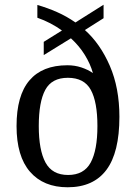

<svg xmlns="http://www.w3.org/2000/svg" viewBox="-20 -782 576 812"><path d="M266 10Q164 10 107 -55.5Q50 -121 50 -249Q50 -378 104.5 -442Q159 -506 265 -506Q296 -506 323.5 -497Q351 -488 373 -473Q362 -512 338.5 -550Q315 -588 280 -620L165 -549V-605L242 -653Q195 -687 138 -707V-761Q180 -749 221 -731Q262 -713 299 -687L418 -762V-705L339 -655Q404 -597 444.5 -503.5Q485 -410 485 -288Q485 -137 430 -63.5Q375 10 266 10ZM268 -42Q335 -42 363.5 -94.5Q392 -147 392 -249Q392 -351 364 -402Q336 -453 267 -453Q199 -453 171.5 -402Q144 -351 144 -249Q144 -147 172.5 -94.5Q201 -42 268 -42Z"/></svg>

Font: Noto Serif Khmer SemiCondensed
Style: Regular
Weight: 400
Width: 4
Designer: Danh Hong and the Monotype Design Team
Foundry: Monotype Imaging Inc.
Version: Version 2.004; ttfautohint (v1.8.4.7-5d5b)